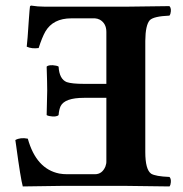

<svg xmlns="http://www.w3.org/2000/svg" viewBox="-20 -669 660 691"><path d="M282.2 -367.2H362.8V-554.2Q362.8 -584.5 339.4 -598.1Q330.6 -602.5 321.8 -603H236.8Q170.9 -603 143.1 -555.2Q131.3 -534.2 119.1 -496.1Q94.7 -492.7 76.2 -501Q79.1 -523.4 83.5 -594.2Q86.9 -641.6 87.9 -646Q89.8 -648.4 91.8 -648.9Q115.7 -645 141.1 -645H436Q437 -645 589.8 -647Q598.1 -638.7 593.3 -619.6Q591.8 -615.2 589.8 -612.8Q532.7 -610.4 519 -596.2Q503.4 -578.6 502.9 -522V-122.1Q502.9 -58.6 523.9 -43.9Q539.6 -34.2 589.8 -32.2Q598.1 -23.9 593.3 -4.4Q591.8 0 589.8 2Q589.8 2 435.1 0H200.2L62 2Q54.2 -25.9 38.1 -145Q36.6 -156.2 35.2 -165Q53.7 -175.3 80.1 -169.9Q110.4 -61 193.4 -44.4Q207 -42 221.2 -42H321.8Q347.7 -42 359.4 -69.8Q363.3 -80.1 362.8 -89.8V-316.9H282.2Q213.4 -316.9 198.2 -287.1Q192.4 -274.4 190.9 -254.9Q182.6 -246.6 156.7 -251.5Q150.4 -252.9 147.9 -254.9Q149.9 -325.7 149.9 -342.8Q149.9 -370.1 147.9 -429.2Q156.2 -437.5 182.1 -432.6Q188.5 -431.2 190.9 -429.2Q193.4 -384.3 220.2 -373.5Q238.8 -367.2 282.2 -367.2Z"/></svg>

Font: Linux Libertine O
Style: Bold
Weight: 700
Designer: Philipp H. Poll
Foundry: Philipp H. Poll
Version: Version 5.0.0